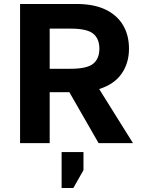

<svg xmlns="http://www.w3.org/2000/svg" viewBox="-20 -720 730 966"><path d="M81 0V-700H364Q452 -700 510.5 -672Q569 -644 599 -593.5Q629 -543 629 -475Q629 -403 592 -349.5Q555 -296 479 -272L649 0H476L329 -256H230V0ZM230 -374H335Q418 -374 449 -399.5Q480 -425 480 -475Q480 -525 449 -550.5Q418 -576 335 -576H230ZM290 226V45H400V136L349 226Z"/></svg>

Font: Golos Text SemiBold
Style: Regular
Weight: 600
Designer: A.Korolkova, Vitaly Kuzmin
Foundry: ParaType Ltd
Version: Version 2.004